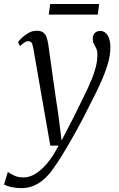

<svg xmlns="http://www.w3.org/2000/svg" viewBox="-76 -701 600 968"><path d="M92 -457Q88.5 -478.5 82.8 -486Q77 -493.5 67.5 -493.5Q57.5 -493.5 47.5 -487Q37.5 -480.5 25 -468.5L15 -489Q21 -498 35.5 -511.5Q50 -525 68.8 -535.5Q87.5 -546 108 -546Q130 -546 141.5 -537.5Q153 -529 158.5 -514Q164 -499 167 -479Q173.5 -434.5 179.8 -389.5Q186 -344.5 192.2 -299.8Q198.5 -255 205 -210.2Q211.5 -165.5 218.5 -120.5L234.5 7.5L299.5 -118.5Q326.5 -173.5 348 -217Q369.5 -260.5 384.5 -296.5Q399.5 -332.5 407.2 -364Q415 -395.5 415 -426.5Q415 -445 409 -457.2Q403 -469.5 397.2 -480.5Q391.5 -491.5 391.5 -505Q391.5 -524.5 402.2 -534.8Q413 -545 429 -545Q445 -545 456.5 -535Q468 -525 474.2 -506.5Q480.5 -488 480.5 -461.5Q480.5 -420.5 466 -373.8Q451.5 -327 429.2 -278.5Q407 -230 383 -184.5Q364.5 -146.5 344.8 -108.5Q325 -70.5 305 -34.5Q285 1.5 265.8 34.2Q246.5 67 229.2 94.5Q212 122 197 142.5Q178 171.5 153.8 195.2Q129.5 219 99 233.2Q68.5 247.5 31 247.5Q8 247.5 -15.8 242.8Q-39.5 238 -55.5 229L-36.5 165.5Q-26.5 173 -6.5 183.2Q13.5 193.5 44 193.5Q71.5 193.5 101 176.2Q130.5 159 160.8 123.5Q191 88 219.5 33H177.5ZM177 -681H424L417 -627.5H170Z"/></svg>

Font: Merriweather 72pt Light
Style: Italic
Weight: 300
Italic angle: -7.8°
Version: Version 2.101